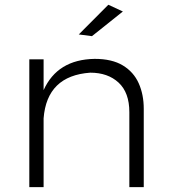

<svg xmlns="http://www.w3.org/2000/svg" viewBox="-20 -766 692 786"><path d="M568.5 0H509.5V-307Q509.5 -387 465.5 -427.8Q421.5 -468.5 349.5 -468.5Q172 -456 158.5 -281.5V0H100V-523H158.5V-397Q215 -522.5 367.5 -525Q438.5 -525 482.8 -498.2Q527 -471.5 547.8 -425.2Q568.5 -379 568.5 -320.5ZM356.5 -618 302.5 -625 423.5 -746.5 483 -719Z"/></svg>

Font: Argentum Novus Light
Style: Regular
Weight: 300
Designer: Julieta Ulanovsky (font) & Cristiano Sobral (main changes)
Foundry: Julieta Ulanovsky (font) & Cristiano Sobral (main changes)
Version: Version 3.00;November 27, 2020;FontCreator 13.0.0.2655 64-bi